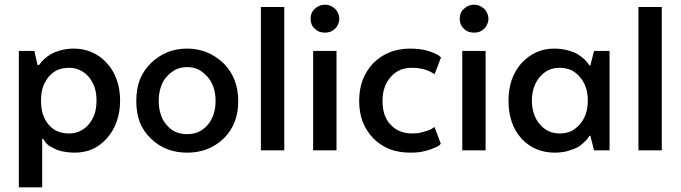

<svg xmlns="http://www.w3.org/2000/svg" viewBox="-20 -635 2877 811"><path d="M162.1 -48.8Q164.1 -44.9 171.9 -34.2Q176.8 -26.4 187.5 -19.5Q198.2 -12.7 214.8 -4.9Q231.4 2.9 252 5.9Q271.5 9.8 294.9 9.8Q335.9 9.8 370.1 -4.9Q404.3 -20.5 431.6 -50.8Q459 -82 472.7 -121.1Q487.3 -161.1 487.3 -210Q487.3 -259.8 472.7 -298.8Q459 -338.9 430.7 -369.1Q403.3 -399.4 368.2 -414.1Q334 -429.7 292 -429.7Q276.4 -429.7 261.7 -427.7Q247.1 -425.8 234.4 -421.9Q220.7 -418 210.9 -414.1Q200.2 -409.2 193.4 -405.3Q185.5 -400.4 178.7 -395.5Q170.9 -389.6 165 -383.8Q159.2 -377.9 155.3 -374Q151.4 -369.1 150.4 -367.2Q148.4 -364.3 144.5 -360.4Q143.6 -360.4 138.7 -360.4Q135.7 -375 125 -419.9Q108.4 -419.9 59.6 -419.9Q59.6 -383.8 59.6 -276.4Q59.6 -168 59.6 156.2Q85 156.2 158.2 156.2Q158.2 104.5 158.2 -48.8Q159.2 -48.8 162.1 -48.8ZM153.3 -210Q153.3 -241.2 161.1 -266.6Q169.9 -291 185.5 -310.5Q202.1 -330.1 223.6 -339.8Q245.1 -348.6 271.5 -348.6Q296.9 -348.6 317.4 -338.9Q338.9 -329.1 355.5 -309.6Q371.1 -290 379.9 -265.6Q387.7 -240.2 387.7 -210Q387.7 -179.7 379.9 -154.3Q371.1 -129.9 355.5 -110.4Q338.9 -90.8 317.4 -81.1Q296.9 -71.3 271.5 -71.3Q245.1 -71.3 223.6 -80.1Q202.1 -88.9 185.5 -108.4Q169.9 -127 161.1 -152.3Q153.3 -177.7 153.3 -210Z M986.3 -208Q986.3 -256.8 970.7 -296.9Q955.1 -336.9 923.8 -368.2Q891.6 -398.4 853.5 -414.1Q815.4 -429.7 770.5 -429.7Q724.6 -429.7 686.5 -414.1Q648.4 -398.4 617.2 -368.2Q585.9 -336.9 570.3 -297.9Q555.7 -257.8 555.7 -208Q555.7 -158.2 570.3 -119.1Q585.9 -80.1 617.2 -49.8Q648.4 -19.5 686.5 -4.9Q724.6 9.8 770.5 9.8Q816.4 9.8 854.5 -4.9Q892.6 -19.5 924.8 -49.8Q955.1 -80.1 970.7 -119.1Q986.3 -158.2 986.3 -208ZM770.5 -68.4Q744.1 -68.4 722.7 -77.1Q701.2 -86.9 684.6 -106.4Q667 -126 659.2 -151.4Q650.4 -176.8 650.4 -209Q650.4 -240.2 659.2 -266.6Q667 -293 684.6 -311.5Q702.1 -331.1 723.6 -341.8Q745.1 -351.6 770.5 -351.6Q795.9 -351.6 817.4 -341.8Q837.9 -331.1 855.5 -311.5Q873 -293 881.8 -266.6Q890.6 -240.2 890.6 -209Q890.6 -176.8 881.8 -151.4Q873 -126 856.4 -106.4Q838.9 -86.9 817.4 -77.1Q795.9 -68.4 770.5 -68.4Z M1082 0Q1107.4 0 1180.7 0Q1180.7 -151.4 1180.7 -605.5Q1156.2 -605.5 1082 -605.5Q1082 -567.4 1082 -453.1Q1082 -339.8 1082 0Z M1352.5 -497.1Q1365.2 -497.1 1376 -501Q1385.7 -504.9 1395.5 -513.7Q1404.3 -522.5 1408.2 -533.2Q1413.1 -543 1413.1 -555.7Q1413.1 -568.4 1408.2 -578.1Q1404.3 -588.9 1395.5 -597.7Q1385.7 -606.4 1376 -610.4Q1365.2 -615.2 1352.5 -615.2Q1339.8 -615.2 1329.1 -610.4Q1318.4 -606.4 1309.6 -597.7Q1299.8 -588.9 1295.9 -578.1Q1292 -568.4 1292 -555.7Q1292 -543 1295.9 -533.2Q1299.8 -522.5 1309.6 -513.7Q1318.4 -504.9 1329.1 -501Q1339.8 -497.1 1352.5 -497.1ZM1302.7 0Q1328.1 0 1401.4 0Q1401.4 -105.5 1401.4 -419.9Q1377 -419.9 1302.7 -419.9Q1302.7 -407.2 1302.7 -367.2Q1302.7 -275.4 1302.7 0Z M1712.9 9.8Q1732.4 9.8 1751 7.8Q1769.5 4.9 1786.1 0Q1802.7 -4.9 1813.5 -9.8Q1824.2 -13.7 1829.1 -16.6Q1833 -19.5 1836.9 -22.5Q1839.8 -25.4 1841.8 -28.3Q1833 -51.8 1815.4 -98.6Q1813.5 -97.7 1804.7 -91.8Q1798.8 -87.9 1790 -85Q1781.2 -81.1 1768.6 -78.1Q1756.8 -74.2 1744.1 -72.3Q1731.4 -71.3 1719.7 -71.3Q1693.4 -71.3 1670.9 -80.1Q1648.4 -88.9 1630.9 -107.4Q1613.3 -125 1604.5 -150.4Q1595.7 -175.8 1595.7 -209Q1595.7 -240.2 1604.5 -265.6Q1613.3 -291 1630.9 -310.5Q1648.4 -330.1 1670.9 -339.8Q1693.4 -348.6 1719.7 -348.6Q1748 -348.6 1772.5 -341.8Q1796.9 -335 1815.4 -321.3Q1825.2 -344.7 1842.8 -392.6Q1839.8 -395.5 1831.1 -402.3Q1824.2 -406.2 1812.5 -411.1Q1801.8 -416 1785.2 -420.9Q1768.6 -425.8 1750 -427.7Q1732.4 -429.7 1712.9 -429.7Q1665 -429.7 1626 -414.1Q1586.9 -398.4 1556.6 -368.2Q1527.3 -336.9 1511.7 -296.9Q1497.1 -256.8 1497.1 -209Q1497.1 -161.1 1511.7 -121.1Q1527.3 -82 1556.6 -50.8Q1586.9 -20.5 1626 -4.9Q1665 9.8 1712.9 9.8Z M1982.4 -497.1Q1995.1 -497.1 2005.9 -501Q2015.6 -504.9 2025.4 -513.7Q2034.2 -522.5 2038.1 -533.2Q2043 -543 2043 -555.7Q2043 -568.4 2038.1 -578.1Q2034.2 -588.9 2025.4 -597.7Q2015.6 -606.4 2005.9 -610.4Q1995.1 -615.2 1982.4 -615.2Q1969.7 -615.2 1959 -610.4Q1948.2 -606.4 1939.5 -597.7Q1929.7 -588.9 1925.8 -578.1Q1921.9 -568.4 1921.9 -555.7Q1921.9 -543 1925.8 -533.2Q1929.7 -522.5 1939.5 -513.7Q1948.2 -504.9 1959 -501Q1969.7 -497.1 1982.4 -497.1ZM1932.6 0Q1958 0 2031.2 0Q2031.2 -105.5 2031.2 -419.9Q2006.8 -419.9 1932.6 -419.9Q1932.6 -407.2 1932.6 -367.2Q1932.6 -275.4 1932.6 0Z M2469.7 -358.4Q2468.8 -360.4 2464.8 -366.2Q2462.9 -369.1 2459 -373Q2455.1 -377.9 2450.2 -382.8Q2443.4 -388.7 2437.5 -393.6Q2430.7 -398.4 2422.9 -404.3Q2414.1 -409.2 2404.3 -414.1Q2393.6 -418 2379.9 -421.9Q2366.2 -425.8 2351.6 -427.7Q2336.9 -429.7 2321.3 -429.7Q2279.3 -429.7 2245.1 -414.1Q2210.9 -398.4 2182.6 -368.2Q2155.3 -336.9 2141.6 -297.9Q2127.9 -257.8 2127.9 -210Q2127.9 -160.2 2141.6 -120.1Q2155.3 -80.1 2182.6 -49.8Q2210.9 -19.5 2246.1 -4.9Q2281.2 9.8 2324.2 9.8Q2338.9 9.8 2352.5 7.8Q2367.2 6.8 2380.9 2Q2394.5 -2 2404.3 -5.9Q2415 -10.7 2422.9 -14.6Q2430.7 -19.5 2437.5 -25.4Q2443.4 -31.2 2450.2 -37.1Q2456.1 -43 2460 -46.9Q2462.9 -50.8 2464.8 -53.7Q2465.8 -56.6 2467.8 -58.6Q2468.8 -60.5 2469.7 -61.5Q2470.7 -61.5 2473.6 -61.5Q2477.5 -46.9 2489.3 0Q2504.9 0 2554.7 0Q2554.7 -105.5 2554.7 -419.9Q2538.1 -419.9 2489.3 -419.9Q2485.4 -404.3 2473.6 -358.4Q2472.7 -358.4 2469.7 -358.4ZM2462.9 -210Q2462.9 -178.7 2454.1 -153.3Q2445.3 -127.9 2428.7 -109.4Q2411.1 -89.8 2390.6 -80.1Q2369.1 -71.3 2343.8 -71.3Q2318.4 -71.3 2296.9 -81.1Q2276.4 -90.8 2259.8 -110.4Q2243.2 -129.9 2235.4 -154.3Q2226.6 -179.7 2226.6 -210Q2226.6 -240.2 2235.4 -265.6Q2243.2 -290 2259.8 -309.6Q2276.4 -329.1 2296.9 -338.9Q2318.4 -348.6 2343.8 -348.6Q2369.1 -348.6 2390.6 -339.8Q2412.1 -330.1 2428.7 -310.5Q2445.3 -292 2454.1 -266.6Q2462.9 -241.2 2462.9 -210Z M2676.8 0Q2702.1 0 2775.4 0Q2775.4 -151.4 2775.4 -605.5Q2751 -605.5 2676.8 -605.5Q2676.8 -567.4 2676.8 -453.1Q2676.8 -339.8 2676.8 0Z"/></svg>

Font: TextaAlt
Style: Bold
Weight: 400
Designer: Daniel Hernandez & Miguel Hernandez
Version: Version 1.005;com.myfonts.easy.latinotype.texta.alt-bold.wfk